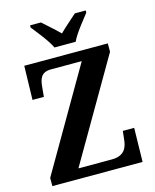

<svg xmlns="http://www.w3.org/2000/svg" viewBox="-134 -1021 894 1110"><g transform="rotate(-15 312.5 -465.5)"><path d="M258 -771H385C405 -816 459 -880 488 -918V-931H423C397 -907 349 -867 321 -838C293 -867 246 -907 220 -931H155V-918C184 -880 238 -816 258 -771ZM39 0H579L583 -203H515L510 -158C506 -108 489 -60 411 -60H211L562 -664V-714H62L57 -511H125L130 -564C134 -618 147 -654 206 -654H390L39 -49Z"/></g></svg>

Font: Noto Serif SemiCondensed
Style: Bold
Weight: 700
Width: 4
Designer: Monotype Design Team
Foundry: Monotype Imaging Inc.
Version: Version 2.015